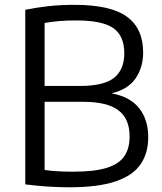

<svg xmlns="http://www.w3.org/2000/svg" viewBox="-20 -768 670 794"><path d="M267 6.5Q222.5 6.5 177 3.5Q131.5 0.5 84.5 -5.5V-727.5Q130 -737 180.2 -742.5Q230.5 -748 288 -748Q437.5 -748 504.8 -699Q572 -650 572 -550.5Q572 -490.5 541.2 -444.5Q510.5 -398.5 441 -382Q518 -368 555.5 -320.5Q593 -273 593 -201Q593 -134 560.8 -87.8Q528.5 -41.5 456.8 -17.5Q385 6.5 267 6.5ZM295 -683.5Q254.5 -683.5 223.2 -680.8Q192 -678 164.5 -673V-412.5H309.5Q409.5 -412.5 451.8 -446.2Q494 -480 494 -547.5Q494 -620 448.5 -651.8Q403 -683.5 295 -683.5ZM283.5 -58Q371 -58 421.8 -74Q472.5 -90 494.2 -122.2Q516 -154.5 516 -203.5Q516 -277 469.5 -312Q423 -347 323.5 -347H164.5V-65Q193.5 -61 222.2 -59.5Q251 -58 283.5 -58Z"/></svg>

Font: Encode Sans
Style: Regular
Weight: 400
Designer: Multiple Designers
Foundry: Impallari Type
Version: Version 3.002; ttfautohint (v1.8.3) -l 8 -r 50 -G 200 -x 14 